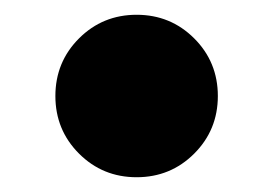

<svg xmlns="http://www.w3.org/2000/svg" viewBox="-20 -430 370 260"><path d="M275 -300Q275 -254 243 -222Q211 -190 165 -190Q119 -190 87 -222Q55 -254 55 -300Q55 -346 87 -378Q119 -410 165 -410Q211 -410 243 -378Q275 -346 275 -300Z"/></svg>

Font: Hezaedrus
Style: Regular
Weight: 400
Designer: Hubert & Fischer
Foundry: Hubert & Fischer
Version: Version 1.10;September 3, 2019;FontCreator 11.5.0.2425 64-bi